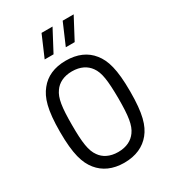

<svg xmlns="http://www.w3.org/2000/svg" viewBox="-223 -1051 1059 1180"><g transform="rotate(-30 306.5 -461.0)"><path d="M306 12C388 12 450 -17 491 -68C532 -119 555 -192 555 -350C555 -508 532 -581 491 -632C450 -684 388 -712 306 -712C224 -712 163 -684 122 -632C81 -581 57 -508 57 -350C57 -192 81 -119 122 -68C163 -17 224 12 306 12ZM306 -64C247 -64 205 -87 181 -122C151 -163 142 -224 142 -350C142 -476 151 -537 181 -578C205 -613 247 -636 306 -636C366 -636 407 -613 432 -578C462 -537 470 -476 471 -350C471 -224 462 -163 432 -122C407 -87 366 -64 306 -64ZM348 -783H411L491 -934H413ZM198 -783H261L341 -934H263Z"/></g></svg>

Font: Finlandica
Style: Regular
Weight: 400
Designer: Niklas Ekholm, Juho Hiilivirta, Jaakko Suomalainen
Foundry: Helsinki Type Studio
Version: Version 2.000;Glyphs 3.2 (3202)